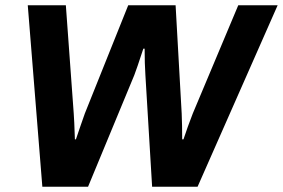

<svg xmlns="http://www.w3.org/2000/svg" viewBox="-20 -706 1070 726"><path d="M140.1 0 85 -686H229L258.8 -276.9Q260.7 -254.4 263.2 -179.2H267.1Q270.5 -189.5 283.4 -227.1Q296.4 -264.6 300.8 -276.9L464.8 -686H644L667 -276.9Q668.9 -232.9 668.9 -179.2H673.8Q689.9 -228 709 -276.9L880.9 -686H1029.8L727.1 0H555.2L529.8 -421.9Q526.9 -464.8 526.9 -522H522Q496.1 -442.9 487.8 -421.9L313 0Z"/></svg>

Font: Archivo
Style: Bold Italic
Weight: 700
Italic angle: -10°
Designer: Hector Gatti
Foundry: Omnibus-Type
Version: Version 2.001